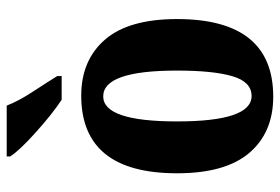

<svg xmlns="http://www.w3.org/2000/svg" viewBox="-148 -658 816 559"><g transform="rotate(-90 259.5 -378.0)"><path d="M258 10Q484 10 484 -270Q484 -411 424 -480Q364 -549 261 -549Q35 -549 35 -270Q35 -129 94.5 -59.5Q154 10 258 10ZM260 -53Q186 -53 186 -270Q186 -485 259 -485Q334 -485 334 -270Q334 -164 317.5 -108.5Q301 -53 260 -53ZM249 -606H318V-619Q300 -648 272.5 -690Q245 -732 232 -766H84V-756Q100 -730 154 -681.5Q208 -633 249 -606Z"/></g></svg>

Font: Noto Serif ExtraCondensed Extra
Style: Regular
Weight: 800
Width: 3
Designer: Monotype Design Team
Foundry: Monotype Imaging Inc.
Version: Version 1.002